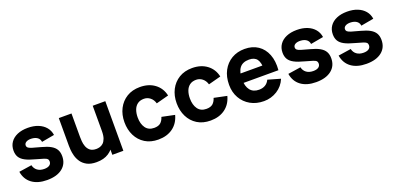

<svg xmlns="http://www.w3.org/2000/svg" viewBox="-2 -1251 4025 1963"><g transform="rotate(-20 2010.5 -269.5)"><path d="M281 15Q179 15 116.2 -31.2Q53.5 -77.5 40 -162L179 -183Q187.5 -145 216.8 -123.5Q246 -102 291 -102Q328 -102 348 -116.2Q368 -130.5 368 -156Q368 -172 360 -181.8Q352 -191.5 324.2 -201Q296.5 -210.5 238 -226Q172 -243 132.5 -264Q93 -285 75.5 -314.2Q58 -343.5 58 -385Q58 -437 84.5 -475.2Q111 -513.5 159.2 -534.2Q207.5 -555 273 -555Q336.5 -555 385.5 -535.5Q434.5 -516 464.8 -480Q495 -444 502 -395L363 -370Q359.5 -400 337 -417.5Q314.5 -435 276 -438Q238.5 -440.5 215.8 -428Q193 -415.5 193 -392Q193 -378 202.8 -368.5Q212.5 -359 243.2 -349Q274 -339 337 -323Q398.5 -307 435.8 -285.8Q473 -264.5 490 -234.8Q507 -205 507 -163Q507 -80 447 -32.5Q387 15 281 15Z M818 16Q754.5 16 714.5 -5.5Q674.5 -27 652.2 -60Q630 -93 620.5 -128.8Q611 -164.5 609 -194Q607 -223.5 607 -237V-540H745V-285Q745 -266.5 747 -237.8Q749 -209 759.5 -180Q770 -151 793.8 -131.5Q817.5 -112 861 -112Q878.5 -112 898.5 -117.5Q918.5 -123 936 -138.8Q953.5 -154.5 964.8 -185.2Q976 -216 976 -266L1054 -229Q1054 -165 1028 -109Q1002 -53 949.8 -18.5Q897.5 16 818 16ZM993 0V-179H976V-540H1113V0Z M1491 15Q1407 15 1347 -22.5Q1287 -60 1255 -124.5Q1223 -189 1223 -270Q1223 -352 1256.2 -416.5Q1289.5 -481 1350 -518Q1410.5 -555 1493 -555Q1588.5 -555 1653.2 -506.8Q1718 -458.5 1736 -375L1600 -339Q1588 -381 1558.2 -404.5Q1528.5 -428 1491 -428Q1448 -428 1420.5 -407.2Q1393 -386.5 1380 -350.8Q1367 -315 1367 -270Q1367 -199.5 1398.2 -155.8Q1429.5 -112 1491 -112Q1537 -112 1561 -133Q1585 -154 1597 -193L1736 -164Q1713 -78 1649 -31.5Q1585 15 1491 15Z M2059 15Q1975 15 1915 -22.5Q1855 -60 1823 -124.5Q1791 -189 1791 -270Q1791 -352 1824.2 -416.5Q1857.5 -481 1918 -518Q1978.5 -555 2061 -555Q2156.5 -555 2221.2 -506.8Q2286 -458.5 2304 -375L2168 -339Q2156 -381 2126.2 -404.5Q2096.5 -428 2059 -428Q2016 -428 1988.5 -407.2Q1961 -386.5 1948 -350.8Q1935 -315 1935 -270Q1935 -199.5 1966.2 -155.8Q1997.5 -112 2059 -112Q2105 -112 2129 -133Q2153 -154 2165 -193L2304 -164Q2281 -78 2217 -31.5Q2153 15 2059 15Z M2640 15Q2557 15 2493.8 -20.8Q2430.5 -56.5 2394.8 -119.2Q2359 -182 2359 -263Q2359 -351.5 2394 -417Q2429 -482.5 2490.5 -518.8Q2552 -555 2632 -555Q2717 -555 2776.5 -515Q2836 -475 2864.5 -402.5Q2893 -330 2884.5 -232H2750V-282Q2750 -364.5 2723.8 -400.8Q2697.5 -437 2638 -437Q2568.5 -437 2535.8 -394.8Q2503 -352.5 2503 -270Q2503 -194.5 2535.8 -153.2Q2568.5 -112 2632 -112Q2672 -112 2700.5 -129.5Q2729 -147 2744 -180L2880 -141Q2849.5 -67 2783.8 -26Q2718 15 2640 15ZM2461 -232V-333H2819V-232Z M3208 15Q3106 15 3043.2 -31.2Q2980.5 -77.5 2967 -162L3106 -183Q3114.5 -145 3143.8 -123.5Q3173 -102 3218 -102Q3255 -102 3275 -116.2Q3295 -130.5 3295 -156Q3295 -172 3287 -181.8Q3279 -191.5 3251.2 -201Q3223.5 -210.5 3165 -226Q3099 -243 3059.5 -264Q3020 -285 3002.5 -314.2Q2985 -343.5 2985 -385Q2985 -437 3011.5 -475.2Q3038 -513.5 3086.2 -534.2Q3134.5 -555 3200 -555Q3263.5 -555 3312.5 -535.5Q3361.5 -516 3391.8 -480Q3422 -444 3429 -395L3290 -370Q3286.5 -400 3264 -417.5Q3241.5 -435 3203 -438Q3165.5 -440.5 3142.8 -428Q3120 -415.5 3120 -392Q3120 -378 3129.8 -368.5Q3139.5 -359 3170.2 -349Q3201 -339 3264 -323Q3325.5 -307 3362.8 -285.8Q3400 -264.5 3417 -234.8Q3434 -205 3434 -163Q3434 -80 3374 -32.5Q3314 15 3208 15Z M3755 15Q3653 15 3590.2 -31.2Q3527.5 -77.5 3514 -162L3653 -183Q3661.5 -145 3690.8 -123.5Q3720 -102 3765 -102Q3802 -102 3822 -116.2Q3842 -130.5 3842 -156Q3842 -172 3834 -181.8Q3826 -191.5 3798.2 -201Q3770.5 -210.5 3712 -226Q3646 -243 3606.5 -264Q3567 -285 3549.5 -314.2Q3532 -343.5 3532 -385Q3532 -437 3558.5 -475.2Q3585 -513.5 3633.2 -534.2Q3681.5 -555 3747 -555Q3810.5 -555 3859.5 -535.5Q3908.5 -516 3938.8 -480Q3969 -444 3976 -395L3837 -370Q3833.5 -400 3811 -417.5Q3788.5 -435 3750 -438Q3712.5 -440.5 3689.8 -428Q3667 -415.5 3667 -392Q3667 -378 3676.8 -368.5Q3686.5 -359 3717.2 -349Q3748 -339 3811 -323Q3872.5 -307 3909.8 -285.8Q3947 -264.5 3964 -234.8Q3981 -205 3981 -163Q3981 -80 3921 -32.5Q3861 15 3755 15Z"/></g></svg>

Font: Manrope ExtraLight ExtraBold
Style: Regular
Weight: 800
Version: Version 4.504